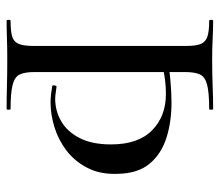

<svg xmlns="http://www.w3.org/2000/svg" viewBox="-62 -603 665 581"><g transform="rotate(90 270.5 -312.5)"><path d="M119 -544Q119 -573 113 -587.5Q107 -602 91 -607.5Q75 -613 43 -613Q40 -613 40 -619Q40 -625 43 -625Q67 -625 96.5 -623.5Q126 -622 159 -622Q203 -622 240 -623.5Q277 -625 310 -625Q312 -625 312 -619Q312 -613 310 -613Q262 -613 237.5 -607Q213 -601 205.5 -585.5Q198 -570 198 -539V-85Q198 -55 205.5 -39.5Q213 -24 237.5 -18Q262 -12 310 -12Q312 -12 312 -6Q312 0 310 0Q277 0 240 -1Q203 -2 159 -2Q126 -2 96.5 -1Q67 0 43 0Q40 0 40 -6Q40 -12 43 -12Q75 -12 91 -17Q107 -22 113 -37Q119 -52 119 -81ZM149 -483Q182 -492 221 -495.5Q260 -499 290 -499Q349 -499 397.5 -483.5Q446 -468 475.5 -432.5Q505 -397 506 -336Q508 -283 488 -244.5Q468 -206 436 -181.5Q404 -157 365.5 -145Q327 -133 290 -133Q277 -133 264.5 -134.5Q252 -136 241 -138Q237 -139 238.5 -145.5Q240 -152 243 -151Q252 -150 261.5 -148.5Q271 -147 279 -147Q315 -147 346.5 -165Q378 -183 397.5 -220.5Q417 -258 417 -316Q417 -398 374.5 -440Q332 -482 265 -482Q236 -482 208.5 -477.5Q181 -473 158 -467Z"/></g></svg>

Font: Cormorant Light Medium
Style: Regular
Weight: 500
Version: Version 4.000